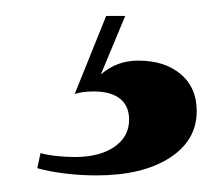

<svg xmlns="http://www.w3.org/2000/svg" viewBox="-20 -18 267 236"><path d="M98.4 197.6Q79 197.6 59.3 195.2Q39.5 192.7 25.8 188.7L29.8 170.2Q38.7 172.6 50 173.8Q61.3 175 71.8 175Q102.4 175 120.6 162.5Q138.7 150 138.7 129Q138.7 112.1 127.4 103.2Q116.1 94.4 95.2 94.4Q88.7 94.4 82.3 95.2Q75.8 96 71.8 97.6L110.5 1.6H133.9L104 73.4Q114.5 64.5 125.8 60.5Q137.1 56.5 150 56.5Q182.3 56.5 202 73Q221.8 89.5 221.8 118.5Q221.8 154.8 188.3 176.2Q154.8 197.6 98.4 197.6Z"/></svg>

Font: Playfair
Style: Bold
Weight: 700
Designer: Claus Eggers Sørensen
Foundry: Claus Eggers Sørensen
Version: Version 2.001;gftools[0.9.30]